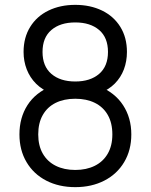

<svg xmlns="http://www.w3.org/2000/svg" viewBox="-20 -755 620 790"><path d="M289.7 15Q222.3 15 170.2 -11.9Q118.2 -38.8 89.1 -88.1Q60 -137.3 60 -202Q60 -270.7 93 -322.3Q126 -374 191.3 -400.7L190.3 -371.3Q153.8 -385.2 128.4 -410.6Q103 -436 90 -469.6Q77 -503.2 77 -541.3Q77 -600.5 104.2 -644.3Q131.3 -688.2 179.6 -711.6Q227.8 -735 289.7 -735Q351.5 -735 399.8 -711.6Q448 -688.2 475.2 -644.3Q502.3 -600.5 502.3 -541.3Q502.3 -503 489.8 -469.6Q477.2 -436.2 452.1 -410.9Q427 -385.7 390 -371.7L387.3 -400.3Q452.5 -374.2 486.4 -322.2Q520.3 -270.3 520.3 -202Q520.3 -137.3 491 -88.1Q461.7 -38.8 409.3 -11.9Q357 15 289.7 15ZM289.7 -55.7Q335.5 -55.7 369.9 -72.8Q404.3 -89.8 423.3 -122.7Q442.3 -155.5 442.3 -202Q442.3 -249 423.5 -281.9Q404.7 -314.8 370.3 -331.8Q336 -348.7 289.7 -348.7Q243.3 -348.7 209.1 -331.8Q174.8 -314.8 156.1 -281.9Q137.3 -249 137.3 -202Q137.3 -155.5 156.2 -122.7Q175.2 -89.8 209.5 -72.8Q243.8 -55.7 289.7 -55.7ZM289.7 -419.7Q351.5 -419.7 387.9 -451Q424.3 -482.3 424.3 -541.3Q424.3 -600.5 387.9 -631.6Q351.5 -662.7 289.7 -662.7Q227.8 -662.7 191.4 -631.6Q155 -600.5 155 -541.3Q155 -482.3 191.4 -451Q227.8 -419.7 289.7 -419.7Z"/></svg>

Font: Manrope
Style: Regular
Weight: 400
Designer: Mikhail Sharanda
Foundry: Mikhail Sharanda
Version: Version 4.503